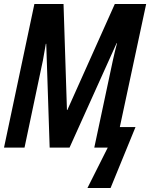

<svg xmlns="http://www.w3.org/2000/svg" viewBox="-21 -734 747 955"><path d="M414 201 515 0H448L540 -432Q549 -474 561 -519H559L325 0H226L209 -516H207Q201 -486 197 -459.5Q193 -433 187 -408L101 0H-1L150 -714H295L312 -187H314L550 -714H706L575 -102H653L529 201Z"/></svg>

Font: Noto Sans ExtraCondensed SemiBold
Style: Italic
Weight: 600
Width: 2
Italic angle: -12°
Designer: Monotype Design Team
Foundry: Monotype Imaging Inc.
Version: Version 2.013; ttfautohint (v1.8.4.7-5d5b)